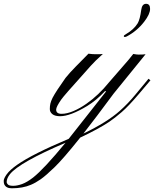

<svg xmlns="http://www.w3.org/2000/svg" viewBox="-343 -617 820 1021"><path d="M327.6 -436Q369.1 -460.4 389.2 -493.2Q401.4 -513.7 408.2 -565.4Q412.6 -596.7 433.8 -596.7Q455.1 -596.7 455.1 -569.8Q455.1 -542 423.8 -501.5Q385.7 -452.1 331.1 -423.3Q325.2 -420.4 320.3 -420.4Q315.4 -420.4 315.4 -424.3Q315.4 -428.2 318.4 -429.9Q321.3 -431.6 327.6 -436ZM-44.4 -34.2Q-44.4 -11.7 -15.6 -11.7Q13.2 -11.7 48.1 -26.6Q83 -41.5 116.7 -65.4Q181.6 -110.8 236.3 -178.7Q322.3 -276.9 339.4 -297.4L365.7 -330.1Q384.8 -326.7 393.6 -326.7Q418.5 -326.7 431.2 -328.6L261.2 -119.1L174.8 -3.4L100.6 93.3Q226.6 32.7 293.9 -27.3Q337.9 -66.4 376.5 -113.3L446.8 -198.2L457 -189.9L395.5 -117.2Q340.8 -52.7 304.2 -21Q267.6 10.7 237.3 31.2Q179.7 69.3 83.5 114.7Q-7.3 228.5 -53.5 272.9Q-99.6 317.4 -126.5 336.2Q-153.3 355 -178.7 365.7Q-221.7 384.3 -280.8 384.3Q-310.5 384.3 -320.3 363.3Q-323.2 357.4 -323.2 344.7Q-323.2 332 -306.9 309.3Q-290.5 286.6 -251 258.8Q-171.9 203.1 22.5 121.1L221.2 -130.9L215.8 -132.8Q169.4 -83 121.1 -53.7Q30.8 1 -23.4 1Q-50.8 1 -64.5 -10Q-78.1 -21 -78.1 -36.9Q-78.1 -52.7 -75.2 -65.7Q-72.3 -78.6 -63.5 -96.7Q-45.4 -131.3 5.4 -202.6Q27.8 -230.5 59.6 -262.7L127.4 -331.5L150.4 -329.1Q158.2 -328.6 174.6 -328.6Q190.9 -328.6 204.1 -330.1Q160.6 -291 139.2 -266.6L104.5 -227.5Q-3.4 -107.9 -17.1 -87.9Q-44.4 -48.8 -44.4 -34.2ZM5.4 142.1Q-240.2 247.1 -290 309.1Q-307.6 331.1 -307.6 351.6Q-307.6 356.9 -301 364Q-294.4 371.1 -272.9 371.1Q-251.5 371.1 -225.3 361.6Q-199.2 352.1 -167 327.1Q-107.9 280.3 5.4 142.1Z"/></svg>

Font: Pinyon Script
Style: Regular
Weight: 400
Designer: Nicole Fally
Foundry: Nicole Fally
Version: Version 1.005